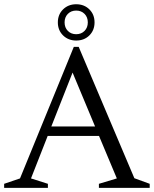

<svg xmlns="http://www.w3.org/2000/svg" viewBox="-27 -906 742 926"><path d="M621 -46.5 695 -19.5V0H450V-19.5L536.5 -45.5L450.5 -250.5H203L122.5 -45.5L204 -19.5V0H-7V-19.5L69.5 -45.5L329 -680H352.5ZM220.5 -296H431.5L323 -556ZM340.5 -885.5Q379 -885.5 404 -860.8Q429 -836 429 -798Q429 -760 404 -735.2Q379 -710.5 340.5 -710.5Q302.5 -710.5 277.2 -735.2Q252 -760 252 -798Q252 -836 277.2 -860.8Q302.5 -885.5 340.5 -885.5ZM340.5 -741Q365 -741 380.8 -757Q396.5 -773 396.5 -798Q396.5 -823 380.8 -839Q365 -855 340.5 -855Q316 -855 300.2 -839Q284.5 -823 284.5 -798Q284.5 -773 300.2 -757Q316 -741 340.5 -741Z"/></svg>

Font: Newsreader Text
Style: Regular
Weight: 400
Designer: Hugues Gentile
Foundry: Production Type
Version: Version 1.002